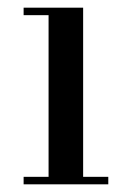

<svg xmlns="http://www.w3.org/2000/svg" viewBox="-20 -480 343 500"><path d="M196.5 -460V-19.5H262V0H41.5V-19.5H106.5V-440.5H41.5V-460Z"/></svg>

Font: Bodoni Moda 11pt
Style: Regular
Weight: 400
Version: Version 2.004